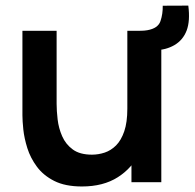

<svg xmlns="http://www.w3.org/2000/svg" viewBox="-20 -650 694 685"><path d="M560.6 -629.6 651.8 -630Q658.9 -575.5 645.9 -541.1Q632.8 -506.8 601.8 -488.8Q571.6 -471.5 533.7 -471Q495.8 -470.5 464.3 -474.2V-540Q475.3 -540.1 485.5 -540.3Q495.7 -540.5 505.7 -542.2Q543.8 -548.9 552.5 -574.7Q561.2 -600.4 560.6 -629.6ZM272.3 15.3Q212.6 15.3 173.5 -4.5Q134.5 -24.3 111.5 -55.5Q88.5 -86.6 77.5 -121.6Q66.5 -156.7 63.2 -188Q60 -219.2 60 -238.5V-540H182V-279.8Q182 -254.8 185.6 -223.8Q189.2 -192.8 201.8 -164Q214.4 -135.2 239.7 -116.7Q264.9 -98.2 308.2 -98.2Q331 -98.2 353.5 -105.6Q375.9 -113.1 394.1 -131.2Q412.2 -149.3 423.3 -181.5Q434.3 -213.6 434.3 -262.5L505.8 -231.8Q505.8 -163.1 479.1 -107Q452.3 -50.8 400.4 -17.8Q348.5 15.3 272.3 15.3ZM449 0V-167.5H434.3V-540H555.5V0Z"/></svg>

Font: Manrope ExtraLight
Style: Regular
Weight: 200
Designer: Mikhail Sharanda
Foundry: Mikhail Sharanda
Version: Version 4.505